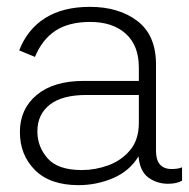

<svg xmlns="http://www.w3.org/2000/svg" viewBox="-20 -530 551 560"><path d="M385 -333Q385 -397 347 -431.5Q309 -466 243 -466Q181 -466 142 -440.5Q103 -415 82 -364L36 -383Q60 -445 112 -477.5Q164 -510 242 -510Q327 -510 381 -468.5Q435 -427 435 -342V-90Q435 -37 481 -37Q488 -37 496 -38Q504 -39 511 -42V-3Q495 6 470 6Q438 6 413 -12Q388 -30 384 -74Q358 -31 310 -10.5Q262 10 209 10Q126 10 82 -34Q38 -78 38 -145Q38 -212 87 -253Q136 -294 224 -294H385ZM219 -34Q257 -34 295 -47.5Q333 -61 359 -91.5Q385 -122 385 -172V-253H232Q161 -253 125 -224.5Q89 -196 89 -147Q89 -102 119 -68Q149 -34 219 -34Z"/></svg>

Font: Prodigy Sans Light
Style: Regular
Weight: 300
Designer: Wei Huang
Foundry: Wei Huang
Version: Version 1.003; ttfautohint (v1.8.3)